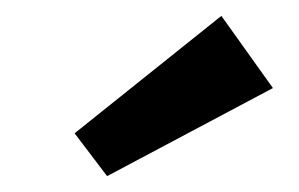

<svg xmlns="http://www.w3.org/2000/svg" viewBox="-20 -752 377 242"><path d="M115 -530 74 -584 259 -732 324 -641Z"/></svg>

Font: Taylor Sans Upright Semi Bold
Style: Regular
Weight: 600
Italic angle: -8°
Designer: Natanael Gama
Version: Version 1.001 September 8, 2015